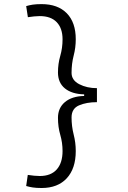

<svg xmlns="http://www.w3.org/2000/svg" viewBox="-20 -814 626 938"><path d="M183.1 104.5Q157.2 104.5 139.9 101.8Q122.6 99.1 107.9 94.7L115.7 40.5Q131.8 43 146.7 44.4Q161.6 45.9 174.3 45.9Q228.5 45.9 257.1 13.9Q285.6 -18.1 285.6 -76.2Q285.6 -116.7 274.4 -155.3Q263.2 -193.8 263.2 -238.3Q263.2 -286.6 297.1 -315.2Q331.1 -343.8 391.1 -345.2V-353Q331.1 -354.5 297.1 -382.1Q263.2 -409.7 263.2 -460Q263.2 -502.4 274.4 -541Q285.6 -579.6 285.6 -622.1Q285.6 -675.8 257.1 -705.6Q228.5 -735.4 174.3 -735.4Q161.6 -735.4 147 -733.9Q132.3 -732.4 116.2 -730L107.9 -784.2Q122.6 -788.6 139.9 -791.3Q157.2 -793.9 183.1 -793.9Q262.2 -793.9 306.2 -749.3Q350.1 -704.6 350.1 -622.1Q350.1 -581.1 339.8 -542Q329.6 -502.9 329.6 -458Q329.6 -422.4 366.9 -402.8Q404.3 -383.3 453.6 -383.3V-314.9Q402.8 -314.9 366.2 -299.3Q329.6 -283.7 329.6 -240.2Q329.6 -197.3 339.8 -157.2Q350.1 -117.2 350.1 -76.2Q350.1 9.3 306.2 56.9Q262.2 104.5 183.1 104.5Z"/></svg>

Font: Caskaydia Cove Light
Style: Regular
Weight: 300
Monospace: yes
Designer: Aaron Bell
Foundry: Saja Typeworks
Version: Version 4.300; ttfautohint (v1.8.3)